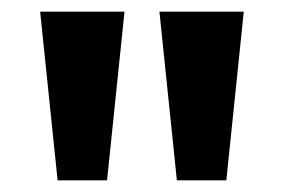

<svg xmlns="http://www.w3.org/2000/svg" viewBox="-20 -725 487 330"><path d="M79 -415 49 -705H194L164 -415ZM284 -415 254 -705H399L369 -415Z"/></svg>

Font: Nunito Sans 12pt ExtraLight
Style: Regular
Weight: 200
Designer: Vernon Adams
Foundry: Vernon Adams
Version: Version 3.101;gftools[0.9.27]